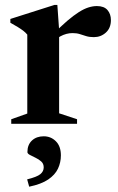

<svg xmlns="http://www.w3.org/2000/svg" viewBox="-20 -490 466 760"><path d="M363.5 -466Q392 -466 405.5 -450.2Q419 -434.5 419 -410.5Q419 -379 399 -361Q379 -343 351.5 -343Q334 -343 321.2 -347Q308.5 -351 296 -355Q283.5 -359 267 -359Q255 -359 242.8 -355.8Q230.5 -352.5 219 -346.2Q207.5 -340 197 -330.5L189 -353.5Q221 -386 246.2 -407.5Q271.5 -429 292 -442Q312.5 -455 330 -460.5Q347.5 -466 363.5 -466ZM214 -371.5V-41.5L285 -18V0H24.5V-18L88 -40.5V-353Q81 -361.5 71.8 -368.5Q62.5 -375.5 50 -383.2Q37.5 -391 21 -400V-415L195.5 -470.5H207ZM87.5 220Q126 210.5 139.5 199.5Q153 188.5 153 172.5Q153 158 143.2 149.2Q133.5 140.5 120.8 134.5Q108 128.5 98.2 123.2Q88.5 118 88.5 112Q88.5 83 106.5 66.2Q124.5 49.5 153 49.5Q181.5 49.5 201.2 69.2Q221 89 221 125Q221 153 209.5 177.5Q198 202 170.8 220.5Q143.5 239 95.5 249Z"/></svg>

Font: Newsreader 36pt SemiBold
Style: Regular
Weight: 600
Designer: Hugues Gentile
Foundry: Production Type
Version: Version 1.003